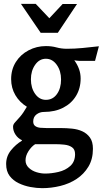

<svg xmlns="http://www.w3.org/2000/svg" viewBox="-20 -750 535 1000"><path d="M219 -510Q249 -510 274.5 -503Q300 -496 328 -496Q368 -496 410 -500Q452 -504 495 -509L475 -433H393Q387 -433 380 -434Q373 -435 367 -436Q383 -414 391.5 -390.5Q400 -367 400 -341Q400 -290 376 -250.5Q352 -211 309 -189Q266 -167 209 -167Q187 -167 170 -154Q153 -141 153 -117Q153 -101 163.5 -93.5Q174 -86 190 -84.5Q206 -83 223 -83H298Q326 -83 355.5 -80Q385 -77 409 -66Q433 -55 448.5 -33.5Q464 -12 464 25Q464 79 440.5 118Q417 157 379 182Q341 207 294 218.5Q247 230 200 230Q171 230 138.5 224Q106 218 77 204Q48 190 30 166Q12 142 12 104Q12 64 37 33Q62 2 94 -17V-20Q74 -29 61 -48.5Q48 -68 48 -90Q48 -102 58.5 -113Q69 -124 85 -142.5Q101 -161 120 -194Q82 -217 60 -254.5Q38 -292 38 -338Q38 -388 62.5 -427Q87 -466 129 -488Q171 -510 219 -510ZM219 -444Q185 -444 163 -412.5Q141 -381 141 -337Q141 -292 163 -261Q185 -230 219 -230Q255 -230 276.5 -260Q298 -290 298 -336Q298 -381 275.5 -412.5Q253 -444 219 -444ZM163 1Q144 13 128.5 37Q113 61 113 85Q113 108 130 124Q147 140 170.5 147Q194 154 215 154Q248 154 284.5 145.5Q321 137 346 114.5Q371 92 371 53Q371 28 355 17Q339 6 315.5 3.5Q292 1 271 1ZM237 -655 306 -729H381L281 -579H192L89 -730H166Z"/></svg>

Font: Rosario Light SemiBold
Style: Regular
Weight: 600
Version: Version 1.101; ttfautohint (v1.8.1.43-b0c9)